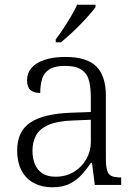

<svg xmlns="http://www.w3.org/2000/svg" viewBox="-20 -786 582 816"><path d="M201 10Q160 10 126 -7Q92 -24 72.5 -59.5Q53 -95 53 -148Q53 -228 109.5 -265.5Q166 -303 283 -307L366 -310V-372Q366 -411 359 -441Q352 -471 328 -488.5Q304 -506 256 -506Q213 -506 190 -491.5Q167 -477 159 -451Q151 -425 151 -391Q123 -391 109 -403.5Q95 -416 95 -446Q95 -475 113.5 -497Q132 -519 169 -531.5Q206 -544 258 -544Q349 -544 389.5 -503.5Q430 -463 430 -379V-112Q430 -80 435 -62.5Q440 -45 453 -38.5Q466 -32 491 -32H495V0H383L371 -94H366Q350 -69 328.5 -45Q307 -21 277 -5.5Q247 10 201 10ZM216 -35Q260 -35 294 -55.5Q328 -76 347 -110Q366 -144 366 -181V-277L292 -274Q226 -272 188 -256Q150 -240 134 -212Q118 -184 118 -145Q118 -113 128.5 -88Q139 -63 160.5 -49Q182 -35 216 -35ZM217 -619Q232 -638 249 -664Q266 -690 282 -717Q298 -744 308 -766H386V-756Q377 -743 359.5 -723Q342 -703 320.5 -681Q299 -659 277.5 -639.5Q256 -620 239 -606H217Z"/></svg>

Font: Noto Serif Gujarati Light
Style: Regular
Weight: 300
Version: Version 2.102